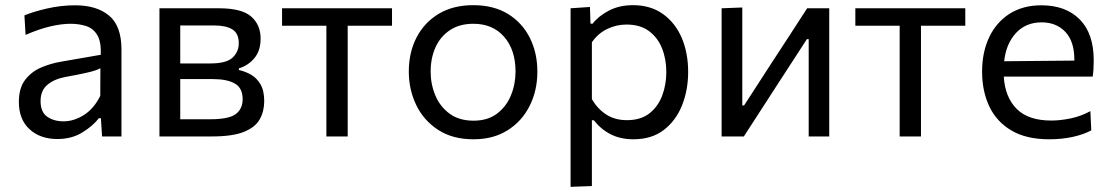

<svg xmlns="http://www.w3.org/2000/svg" viewBox="-20 -528 4298 743"><path d="M202 10Q135.5 10 94.2 -28Q53 -66 53 -133.5Q53 -187.5 77.5 -219.2Q102 -251 139.2 -266.8Q176.5 -282.5 214.5 -289L370 -316Q372 -366.5 356.5 -392.2Q341 -418 313.8 -427Q286.5 -436 253 -436Q218.5 -436 175.2 -426Q132 -416 79 -393L74.5 -468.5Q111 -483.5 163.8 -495.5Q216.5 -507.5 271 -507.5Q354.5 -507.5 402.2 -467.5Q450 -427.5 450 -337V0H375L370.5 -70.5H362.5Q339.5 -40.5 298.2 -15.2Q257 10 202 10ZM226 -58.5Q266 -58.5 304.8 -83Q343.5 -107.5 368 -157L368.5 -264Q360.5 -259.5 347.2 -255Q334 -250.5 307.8 -244.8Q281.5 -239 235 -230.5Q192 -223 164.5 -200.8Q137 -178.5 137 -137Q137 -94 162.8 -76.2Q188.5 -58.5 226 -58.5Z M597 0V-496H827Q915.5 -496 952 -464Q988.5 -432 988.5 -378.5Q988.5 -331.5 964.2 -302.8Q940 -274 904.5 -263.5V-257Q928 -252 950.5 -239.5Q973 -227 987.8 -202.2Q1002.5 -177.5 1002.5 -136.5Q1002.5 -97.5 985.2 -66.5Q968 -35.5 924.2 -17.8Q880.5 0 800 0ZM809 -429.5H677.5V-282.5H794Q856 -282.5 880 -305Q904 -327.5 904 -361Q904 -399 879.2 -414.2Q854.5 -429.5 809 -429.5ZM677.5 -66.5H793Q865.5 -66.5 892.2 -86.5Q919 -106.5 919 -144.5Q919 -187 889.2 -204.5Q859.5 -222 802.5 -222H677.5Z M1243 0V-428.5H1071.5V-496H1497V-428.5H1325.5V0Z M1812.5 11Q1731 11 1675 -25.8Q1619 -62.5 1590.5 -122Q1562 -181.5 1562 -251Q1562 -325.5 1592.2 -383.5Q1622.5 -441.5 1678.2 -474.8Q1734 -508 1811 -508Q1890.5 -508 1945.8 -474Q2001 -440 2030.2 -381.8Q2059.5 -323.5 2059.5 -251Q2059.5 -177.5 2029.5 -118Q1999.5 -58.5 1944.2 -23.8Q1889 11 1812.5 11ZM1812.5 -61Q1867 -61 1903 -88Q1939 -115 1957 -158.5Q1975 -202 1975 -251Q1975 -335 1931 -385.5Q1887 -436 1812 -436Q1758 -436 1721 -411.2Q1684 -386.5 1665.2 -344.8Q1646.5 -303 1646.5 -251Q1646.5 -202 1664.8 -158.5Q1683 -115 1720 -88Q1757 -61 1812.5 -61Z M2188 195V-496L2263 -501L2265 -436.5H2273.5Q2295.5 -465.5 2336 -486.8Q2376.5 -508 2429.5 -508Q2497.5 -508 2545.2 -474Q2593 -440 2618 -381.8Q2643 -323.5 2643 -249.5Q2643 -180 2619.5 -120.8Q2596 -61.5 2549 -25.2Q2502 11 2431 11Q2381.5 11 2343.5 -8.2Q2305.5 -27.5 2278 -62.5H2270.5V192ZM2406 -63Q2459.5 -63 2493 -89.2Q2526.5 -115.5 2542.5 -158Q2558.5 -200.5 2558.5 -249Q2558.5 -299.5 2541.8 -341.2Q2525 -383 2491 -408Q2457 -433 2404.5 -433Q2365 -433 2329.5 -415.8Q2294 -398.5 2270.5 -364.5V-144Q2293 -106 2326.5 -84.5Q2360 -63 2406 -63Z M2772.5 0V-496L2852.5 -499V-120H2859.5L2966 -284.5Q3000.5 -337.5 3035.5 -391Q3070 -444 3103.5 -496H3189V0H3109.5V-376.5H3102.5L2997 -214Q2962 -160 2927.5 -106.5Q2892.5 -53 2858.5 0Z M3461.5 0V-428.5H3290V-496H3715.5V-428.5H3544V0Z M4040.5 11Q3951.5 11 3894 -23Q3836.5 -57 3808.5 -116Q3780.5 -175 3780.5 -251Q3780.5 -326 3808 -384Q3835.5 -442 3887 -474.8Q3938.5 -507.5 4010 -507.5Q4104 -507.5 4158.2 -453Q4212.5 -398.5 4212.5 -294.5Q4212.5 -258 4208.5 -231.5H3864.5Q3869 -152.5 3914 -107Q3959 -61.5 4048.5 -61.5Q4083.5 -61.5 4124 -70Q4164.5 -78.5 4199.5 -98L4203 -23.5Q4174.5 -8 4132.5 1.5Q4090.5 11 4040.5 11ZM4011 -441.5Q3949.5 -441.5 3911.2 -399.8Q3873 -358 3866 -291L4137.5 -293.5Q4137.5 -295 4137.5 -297.5Q4137.5 -368 4102.5 -404.8Q4067.5 -441.5 4011 -441.5Z"/></svg>

Font: Heraclito
Style: Regular
Weight: 400
Designer: Kostas Bartsokas (font) & Cristiano Sobral (main changes)
Foundry: Kostas Bartsokas (font) & Cristiano Sobral (main changes)
Version: Version 1.00;July 8, 2020;FontCreator 13.0.0.2655 64-bit